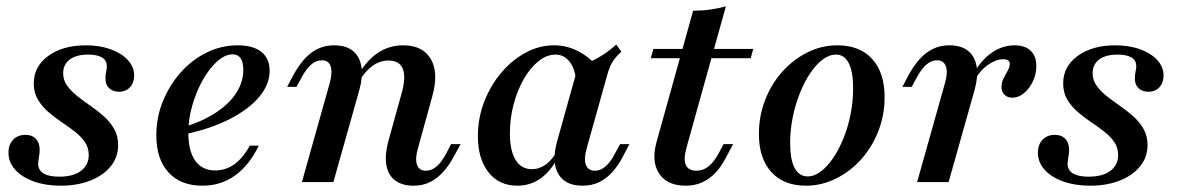

<svg xmlns="http://www.w3.org/2000/svg" viewBox="-20 -569 3682 600"><path d="M169.4 11.3Q122.6 11.3 85.5 -2Q48.4 -15.3 27.4 -38.7Q6.5 -62.1 6.5 -91.9Q6.5 -116.9 21 -132.3Q35.5 -147.6 59.7 -147.6Q79.8 -147.6 91.5 -135.9Q103.2 -124.2 104 -102.4Q104 -90.3 101.6 -77Q99.2 -63.7 99.2 -54.8Q100.8 -35.5 117.3 -26.2Q133.9 -16.9 165.3 -16.9Q208.9 -16.9 233.1 -35.1Q257.3 -53.2 257.3 -84.7Q257.3 -108.1 244.8 -125.8Q232.3 -143.5 212.9 -158.5Q193.5 -173.4 171.4 -188.3Q149.2 -203.2 129.8 -220.2Q110.5 -237.1 98 -258.5Q85.5 -279.8 85.5 -308.1Q85.5 -361.3 131 -394.4Q176.6 -427.4 248.4 -427.4Q291.9 -427.4 326.2 -414.9Q360.5 -402.4 379.8 -381Q399.2 -359.7 399.2 -333.1Q399.2 -310.5 386.3 -296.4Q373.4 -282.3 351.6 -282.3Q333.1 -282.3 321.4 -293.1Q309.7 -304 309.7 -321.8Q308.9 -332.3 311.7 -344.8Q314.5 -357.3 313.7 -364.5Q312.9 -381.5 298 -389.9Q283.1 -398.4 254.8 -398.4Q218.5 -398.4 198 -383.1Q177.4 -367.7 177.4 -340.3Q177.4 -318.5 189.9 -301.2Q202.4 -283.9 221.8 -268.5Q241.1 -253.2 263.3 -237.9Q285.5 -222.6 304.8 -205.2Q324.2 -187.9 336.7 -166.1Q349.2 -144.4 349.2 -116.1Q349.2 -78.2 326.2 -49.6Q303.2 -21 262.5 -4.8Q221.8 11.3 169.4 11.3Z M612.9 11.3Q544.4 11.3 506.5 -30.2Q468.5 -71.8 468.5 -146Q468.5 -202.4 489.1 -252.8Q509.7 -303.2 544.8 -342.7Q579.8 -382.3 625.8 -404.8Q671.8 -427.4 722.6 -427.4Q771 -427.4 796.8 -406.9Q822.6 -386.3 822.6 -347.6Q822.6 -304.8 789.9 -266.1Q757.3 -227.4 698.4 -197.2Q639.5 -166.9 559.7 -150V-173.4Q617.7 -191.9 658.1 -219.4Q698.4 -246.8 719.4 -280.2Q740.3 -313.7 740.3 -350.8Q740.3 -375 731.9 -387.1Q723.4 -399.2 707.3 -399.2Q683.1 -399.2 658.5 -377Q633.9 -354.8 613.7 -319Q593.5 -283.1 581 -239.9Q568.5 -196.8 568.5 -154.8Q568.5 -96.8 590.3 -66.5Q612.1 -36.3 652.4 -36.3Q684.7 -36.3 711.7 -55.2Q738.7 -74.2 760.5 -113.7H788.7Q758.9 -52.4 714.5 -20.6Q670.2 11.3 612.9 11.3Z M1272.6 11.3Q1235.5 11.3 1213.7 -6Q1191.9 -23.4 1187.1 -54.8Q1182.3 -86.3 1193.5 -127.4L1235.5 -279Q1249.2 -328.2 1238.7 -354Q1228.2 -379.8 1194.4 -379.8Q1167.7 -379.8 1144.8 -363.7Q1121.8 -347.6 1102.4 -315.3L1097.6 -332.3Q1125 -379.8 1160.5 -403.6Q1196 -427.4 1239.5 -427.4Q1301.6 -427.4 1326.6 -383.9Q1351.6 -340.3 1330.6 -266.9L1286.3 -106.5Q1276.6 -73.4 1283.1 -54.4Q1289.5 -35.5 1310.5 -35.5Q1329 -35.5 1344.8 -49.2Q1360.5 -62.9 1375 -90.3L1389.5 -118.5H1419.4L1400.8 -84.7Q1385.5 -54.8 1366.5 -33.5Q1347.6 -12.1 1324.6 -0.4Q1301.6 11.3 1272.6 11.3ZM923.4 0 1010.5 -309.7Q1019.4 -342.7 1013.3 -361.7Q1007.3 -380.6 985.5 -380.6Q967.7 -380.6 952 -366.9Q936.3 -353.2 921.8 -325.8L906.5 -297.6H877.4L895.2 -331.5Q911.3 -361.3 929.8 -382.7Q948.4 -404 971.8 -415.7Q995.2 -427.4 1023.4 -427.4Q1061.3 -427.4 1082.7 -410.1Q1104 -392.7 1109.3 -361.3Q1114.5 -329.8 1103.2 -288.7L1021.8 0Z M1596.8 11.3Q1539.5 11.3 1506.5 -30.6Q1473.4 -72.6 1473.4 -143.5Q1473.4 -199.2 1492.7 -250Q1512.1 -300.8 1545.6 -340.7Q1579 -380.6 1621.8 -404Q1664.5 -427.4 1711.3 -427.4Q1750 -427.4 1784.7 -410.1Q1819.4 -392.7 1847.6 -360.5L1780.6 -316.1Q1776.6 -355.6 1759.3 -377Q1741.9 -398.4 1716.1 -398.4Q1688.7 -398.4 1662.9 -377.8Q1637.1 -357.3 1616.9 -322.2Q1596.8 -287.1 1585.1 -243.1Q1573.4 -199.2 1573.4 -152.4Q1573.4 -98.4 1591.1 -69.4Q1608.9 -40.3 1641.9 -40.3Q1665.3 -40.3 1685.5 -54.8Q1705.6 -69.4 1721.8 -98.4L1725.8 -82.3Q1704 -37.1 1671.4 -12.9Q1638.7 11.3 1596.8 11.3ZM1800 11.3Q1746 11.3 1724.6 -25.8Q1703.2 -62.9 1721 -127.4L1786.3 -361.3Q1821 -372.6 1850.8 -389.5Q1880.6 -406.5 1905.6 -429.8L1921.8 -407.3Q1909.7 -396.8 1901.2 -385.9Q1892.7 -375 1886.7 -361.3Q1880.6 -347.6 1875.8 -328.2L1813.7 -106.5Q1804 -72.6 1810.9 -54Q1817.7 -35.5 1839.5 -35.5Q1852.4 -35.5 1863.7 -42.7Q1875 -50 1884.7 -62.1Q1894.4 -74.2 1902.4 -90.3L1917.7 -118.5H1946.8L1926.6 -79.8Q1912.9 -53.2 1894.4 -32.3Q1875.8 -11.3 1852.8 0Q1829.8 11.3 1800 11.3Z M2122.6 11.3Q2064.5 11.3 2039.5 -27Q2014.5 -65.3 2032.3 -127.4L2146 -535.5Q2174.2 -535.5 2199.6 -539.1Q2225 -542.7 2248.4 -549.2L2125 -106.5Q2115.3 -71 2123.4 -53.2Q2131.5 -35.5 2156.5 -35.5Q2177.4 -35.5 2194.4 -49.2Q2211.3 -62.9 2226.6 -91.1L2241.1 -118.5H2271L2246.8 -73.4Q2233.9 -48.4 2216.1 -29.4Q2198.4 -10.5 2175.4 0.4Q2152.4 11.3 2122.6 11.3ZM2013.7 -387.1 2021.8 -416.1H2333.9L2325.8 -387.1Z M2498.4 11.3Q2429 11.3 2390.3 -31.5Q2351.6 -74.2 2351.6 -150Q2351.6 -206.5 2371 -256.5Q2390.3 -306.5 2424.6 -344.8Q2458.9 -383.1 2503.2 -405.2Q2547.6 -427.4 2596.8 -427.4Q2666.9 -427.4 2705.6 -384.7Q2744.4 -341.9 2744.4 -265.3Q2744.4 -209.7 2725 -159.7Q2705.6 -109.7 2671.4 -71.4Q2637.1 -33.1 2592.3 -10.9Q2547.6 11.3 2498.4 11.3ZM2504 -17.7Q2525 -17.7 2545.6 -33.5Q2566.1 -49.2 2584.3 -76.2Q2602.4 -103.2 2616.5 -138.3Q2630.6 -173.4 2638.3 -213.3Q2646 -253.2 2646 -293.5Q2646 -345.2 2632.3 -371.8Q2618.5 -398.4 2592.7 -398.4Q2571 -398.4 2550.4 -382.7Q2529.8 -366.9 2511.7 -339.9Q2493.5 -312.9 2479.4 -277.4Q2465.3 -241.9 2457.3 -202.4Q2449.2 -162.9 2449.2 -121.8Q2449.2 -70.2 2463.3 -44Q2477.4 -17.7 2504 -17.7Z M2846 0 2933.1 -309.7Q2942.7 -342.7 2935.9 -361.7Q2929 -380.6 2908.1 -380.6Q2890.3 -380.6 2874.6 -366.9Q2858.9 -353.2 2844.4 -325.8L2829 -297.6H2800L2817.7 -331.5Q2833.9 -361.3 2852.4 -382.7Q2871 -404 2894.4 -415.7Q2917.7 -427.4 2946 -427.4Q2983.9 -427.4 3005.2 -410.1Q3026.6 -392.7 3031.9 -361.3Q3037.1 -329.8 3025.8 -288.7L2944.4 0ZM3143.5 -263.7Q3128.2 -263.7 3119 -273Q3109.7 -282.3 3109.7 -296.8Q3109.7 -311.3 3116.1 -323.8Q3122.6 -336.3 3129 -348Q3135.5 -359.7 3135.5 -369.4Q3135.5 -383.9 3114.5 -383.9Q3092.7 -383.9 3067.7 -366.5Q3042.7 -349.2 3026.6 -319.4L3022.6 -338.7Q3046 -381.5 3079.4 -404.4Q3112.9 -427.4 3150 -427.4Q3183.1 -427.4 3200.8 -410.5Q3218.5 -393.5 3218.5 -362.9Q3218.5 -337.1 3207.7 -314.5Q3196.8 -291.9 3179.8 -277.8Q3162.9 -263.7 3143.5 -263.7Z M3386.3 11.3Q3339.5 11.3 3302.4 -2Q3265.3 -15.3 3244.4 -38.7Q3223.4 -62.1 3223.4 -91.9Q3223.4 -116.9 3237.9 -132.3Q3252.4 -147.6 3276.6 -147.6Q3296.8 -147.6 3308.5 -135.9Q3320.2 -124.2 3321 -102.4Q3321 -90.3 3318.5 -77Q3316.1 -63.7 3316.1 -54.8Q3317.7 -35.5 3334.3 -26.2Q3350.8 -16.9 3382.3 -16.9Q3425.8 -16.9 3450 -35.1Q3474.2 -53.2 3474.2 -84.7Q3474.2 -108.1 3461.7 -125.8Q3449.2 -143.5 3429.8 -158.5Q3410.5 -173.4 3388.3 -188.3Q3366.1 -203.2 3346.8 -220.2Q3327.4 -237.1 3314.9 -258.5Q3302.4 -279.8 3302.4 -308.1Q3302.4 -361.3 3348 -394.4Q3393.5 -427.4 3465.3 -427.4Q3508.9 -427.4 3543.1 -414.9Q3577.4 -402.4 3596.8 -381Q3616.1 -359.7 3616.1 -333.1Q3616.1 -310.5 3603.2 -296.4Q3590.3 -282.3 3568.5 -282.3Q3550 -282.3 3538.3 -293.1Q3526.6 -304 3526.6 -321.8Q3525.8 -332.3 3528.6 -344.8Q3531.5 -357.3 3530.6 -364.5Q3529.8 -381.5 3514.9 -389.9Q3500 -398.4 3471.8 -398.4Q3435.5 -398.4 3414.9 -383.1Q3394.4 -367.7 3394.4 -340.3Q3394.4 -318.5 3406.9 -301.2Q3419.4 -283.9 3438.7 -268.5Q3458.1 -253.2 3480.2 -237.9Q3502.4 -222.6 3521.8 -205.2Q3541.1 -187.9 3553.6 -166.1Q3566.1 -144.4 3566.1 -116.1Q3566.1 -78.2 3543.1 -49.6Q3520.2 -21 3479.4 -4.8Q3438.7 11.3 3386.3 11.3Z"/></svg>

Font: Playfair 5pt SemiExpanded Light SemiBold
Style: Italic
Weight: 600
Italic angle: -15.6°
Version: Version 2.001;gftools[0.9.30]